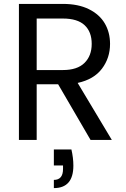

<svg xmlns="http://www.w3.org/2000/svg" viewBox="-20 -717 648 984"><path d="M553 0H444L278 -285H168V0H77V-697H302Q381 -697 435.5 -670Q490 -643 517 -597Q544 -551 544 -492Q544 -420 502.5 -365Q461 -310 378 -292ZM168 -358H302Q376 -358 413 -394.5Q450 -431 450 -492Q450 -554 413.5 -588Q377 -622 302 -622H168ZM346 49Q356 92 356 132Q356 247 256 247V205Q303 205 303 149V131H256V49Z"/></svg>

Font: Poppins A&M
Style: Regular-A&M
Weight: 400
Designer: Ninad Kale (Devanagari), Jonny Pinhorn (Latin)
Foundry: Indian Type Foundry
Version: 4.004